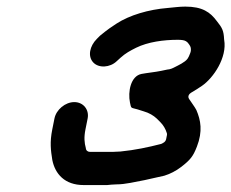

<svg xmlns="http://www.w3.org/2000/svg" viewBox="-20 -742 683 567"><path d="M323.4 -197.5C351.2 -197.5 378.6 -205.1 407.5 -210.2L434.3 -216.2C443.5 -218.2 452.3 -220.2 465.2 -223.1C482.2 -228.3 499.7 -237.2 515.3 -249.2C542.2 -270.1 550.2 -280.1 561.4 -308.8C579.2 -354.5 572.7 -387.4 559.9 -417.1C555.1 -426.3 545.8 -438.4 538.3 -449.9C532.9 -458.2 539.7 -465.6 544.6 -468.4C556.1 -475.2 567 -481.9 576.7 -488.7C610.3 -511.9 651.2 -572.1 642 -624.6C641.9 -624.9 641.9 -625.5 641.8 -626C640.6 -651.5 636.2 -659.9 620.6 -679.3C600.9 -706.2 577.5 -722.5 527.2 -722.5C509.3 -722.5 493.5 -720 475.5 -718.5C418.6 -713.9 362.5 -697.3 323.8 -672.1L303.3 -658.3C294.8 -652.2 285.9 -645.3 275.4 -636.6L266 -627.2C244.7 -605.9 238.6 -575.8 255.2 -557.8C271.5 -540.1 304.8 -542.2 324.6 -561.2L335.8 -571.4C350.7 -584.9 364.1 -592 381.9 -601C417 -618.2 462.8 -624.5 505.7 -624.5C510.2 -624.5 515.7 -624.1 518.9 -623.6C534.2 -621.8 538.7 -609.7 541 -606.8C543.9 -603.1 545 -592.5 542.1 -586C540.3 -581.9 541.7 -585.4 537.7 -575.3C537.7 -575.3 539.2 -577.7 536.5 -573.3C536.5 -573.3 535.6 -571.1 533.7 -568.4C526.5 -558.2 505.9 -548.8 496.8 -544.1C489.6 -540.4 483.4 -537.2 473.7 -536.5L456.1 -532.8C439 -529.2 413.6 -526.7 398 -523.7C365.7 -517.5 357.3 -470.8 363.8 -439.2C367.7 -420.3 366.1 -424.8 386.1 -419L404.7 -413.1C419.9 -408.9 433.5 -400.8 443.1 -391.7L453.2 -381.6C462.4 -372.3 468.8 -361.7 472.8 -348.6C473.3 -347 473.4 -344.9 473 -343L470.6 -331C469.7 -326.5 466.3 -322 461.2 -319.7C459.5 -318.5 457.6 -317.5 455.6 -316.9C418.5 -307.3 378.1 -298.7 336 -294.6C335.7 -294.5 335.2 -294.5 334.8 -294.5C327.3 -294.5 320.3 -293.5 313.6 -293.5L245.6 -293.5C239.1 -293.5 233.8 -297.6 233.5 -304.6C229.2 -319.9 227.6 -336.3 232.4 -360L238.8 -392C244 -418.2 226 -440.5 199.4 -440.5C172.8 -440.5 146 -418.2 140.8 -392L134.4 -360C126.7 -321.8 129.9 -298.4 134.5 -269.4C142.7 -228.6 170.9 -195.5 227 -195.5H296.5C303.6 -196.1 314.2 -197.5 323.4 -197.5Z"/></svg>

Font: Smoothie
Style: LightIt
Weight: 400
Foundry: Cannot Into Space Fonts
Version: Version 0.8